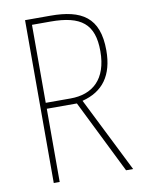

<svg xmlns="http://www.w3.org/2000/svg" viewBox="-82 -771 619 829"><g transform="rotate(-10 228.0 -357.0)"><path d="M197 -714H86V0H112V-321H244L403 0H434L270 -328C361 -351 409 -415 409 -525C409 -670 333 -714 197 -714ZM193 -689C327 -689 383 -645 383 -526C383 -402 317 -347 221 -347H112V-689Z"/></g></svg>

Font: Noto Sans Myanmar UI Condensed Thin
Style: Regular
Weight: 100
Width: 3
Designer: Monotype Design Team
Foundry: Monotype Imaging Inc.
Version: Version 2.103